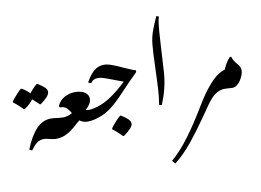

<svg xmlns="http://www.w3.org/2000/svg" viewBox="-197 -1095 2354 1730"><g transform="rotate(-10 979.5 -230.0)"><path d="M12 -280Q-5 -298 -19.5 -311Q-34 -324 -47 -335.5Q-60 -347 -74 -357V-366Q-67 -376 -54.5 -391Q-42 -406 -28 -421.5Q-14 -437 -2 -449Q10 -461 16 -465H26Q50 -450 67 -436.5Q84 -423 94 -410Q106 -425 120 -440Q134 -455 146 -467Q158 -479 164 -483H173Q213 -458 233.5 -438Q254 -418 254 -397Q254 -376 231.5 -351Q209 -326 170 -298H162Q143 -316 128 -330Q113 -344 100 -355Q82 -323 21 -280Z M21 99 -3 88Q19 30 45.5 -15Q72 -60 101 -92Q130 -123 164.5 -139Q199 -155 240 -155Q254 -155 272 -152.5Q290 -150 308.5 -148Q327 -146 339 -146Q358 -146 366 -133.5Q374 -121 374 -98Q374 -62 356 -32Q338 -2 309 15.5Q280 33 247 33Q221 33 193.5 24.5Q166 16 143 16Q104 16 77 37.5Q50 59 21 99Z M247 34Q231 34 221.5 22Q212 10 212 -13Q212 -47 229 -77Q246 -107 275.5 -126Q305 -145 341 -145Q368 -145 391 -152Q414 -159 432 -170Q412 -206 391 -222.5Q370 -239 344 -239Q341 -239 338.5 -239Q336 -239 334 -239L327 -252Q349 -302 394.5 -327Q440 -352 495 -352Q528 -352 554.5 -342.5Q581 -333 597.5 -315Q614 -297 614 -270Q614 -247 601 -225Q588 -203 560 -176Q565 -175 572 -173.5Q579 -172 589 -172Q602 -172 610 -161Q618 -150 618 -132Q618 -103 604 -86.5Q590 -70 559 -70Q539 -70 520.5 -76Q502 -82 487 -94L465 -76Q431 -44 398 -19Q365 6 329 20Q293 34 247 34Z M851 114Q833 96 818.5 82.5Q804 69 791.5 58Q779 47 765 37V28Q772 18 784 3Q796 -12 810 -27.5Q824 -43 836.5 -55Q849 -67 855 -71H864Q904 -46 924.5 -26Q945 -6 945 16Q945 36 921.5 61Q898 86 859 114Z M559 -70Q548 -70 539 -79.5Q530 -89 530 -109Q530 -138 548 -155Q566 -172 586 -172Q634 -172 703.5 -199Q773 -226 857 -294Q879 -311 900 -330Q921 -349 941 -368Q924 -374 898 -384Q872 -394 845 -404Q818 -414 796.5 -422Q775 -430 767 -432Q740 -441 719 -441Q696 -441 679 -432.5Q662 -424 650 -405L624 -416Q657 -478 697 -513.5Q737 -549 791 -549Q823 -549 867.5 -532.5Q912 -516 964 -491Q1000 -474 1027.5 -463.5Q1055 -453 1066 -451L1067 -434Q1029 -397 983 -350Q937 -303 882 -244Q784 -141 701 -104Q664 -88 628.5 -79Q593 -70 559 -70Z M1242 -101 1219 -106Q1223 -128 1229 -179Q1235 -230 1238 -312L1248 -567Q1251 -616 1254 -652Q1257 -688 1265.5 -722.5Q1274 -757 1290 -798.5Q1306 -840 1333 -899L1355 -891Q1347 -870 1341 -819.5Q1335 -769 1330 -683L1313 -396Q1309 -324 1291.5 -249.5Q1274 -175 1242 -101Z M1272 439 1246 411Q1336 332 1415.5 224Q1495 116 1575 -17Q1613 -81 1646 -128Q1679 -175 1705 -204Q1746 -253 1783 -279.5Q1820 -306 1854.5 -316Q1889 -326 1924 -326Q1938 -326 1950.5 -315.5Q1963 -305 1963 -280Q1963 -245 1944 -214.5Q1925 -184 1895 -165.5Q1865 -147 1832 -147Q1802 -147 1777 -138Q1752 -129 1729 -111Q1699 -87 1662.5 -37Q1626 13 1575 88Q1503 192 1430 281.5Q1357 371 1272 439Z M1897 -143Q1888 -143 1875.5 -144Q1863 -145 1851.5 -145.5Q1840 -146 1833 -146Q1805 -146 1793 -164Q1781 -182 1781 -206Q1781 -236 1797 -265Q1813 -294 1853 -309Q1863 -335 1876 -358Q1889 -381 1901.5 -397.5Q1914 -414 1921 -421H1934Q1943 -385 1977 -347Q2005 -316 2005 -286Q2005 -266 1996 -241.5Q1987 -217 1972 -194.5Q1957 -172 1937.5 -157.5Q1918 -143 1897 -143Z"/></g></svg>

Font: Noto Nastaliq Urdu Medium
Style: Regular
Weight: 500
Designer: Monotype Design Team (Patrick Giasson: type design, Kamal Mansour: OpenType code, Glenda Bellarosa). Updated by Simon Co
Foundry: Monotype Imaging Inc., Simon Cozens
Version: Version 3.007